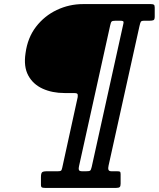

<svg xmlns="http://www.w3.org/2000/svg" viewBox="-20 -770 778 940"><path d="M105 -509.5Q115 -585 156.2 -638.8Q197.5 -692.5 258.2 -721.2Q319 -750 387 -750H718Q728.5 -750 733 -747.2Q737.5 -744.5 737.5 -733V-689Q737.5 -674.5 731.8 -671.5Q726 -668.5 711.5 -668.5H686.5Q672.5 -668.5 669.5 -663.5Q666.5 -658.5 663 -643L511.5 41Q508.5 53.5 511 61Q513.5 68.5 526 68.5H553Q562.5 68.5 566.5 70.2Q570.5 72 570.5 82V129.5Q570.5 142 565.8 146Q561 150 548.5 150H201.5Q191.5 150 186 148Q180.5 146 180.5 135V98Q180.5 79.5 185.5 74Q190.5 68.5 209 68.5H261.5Q273.5 68.5 277.8 66.2Q282 64 284.5 52L360.5 -295Q362 -308 358 -311.2Q354 -314.5 342 -314.5H296Q235.5 -314.5 188.5 -336Q141.5 -357.5 118.2 -400.8Q95 -444 105 -509.5ZM429 47 584 -654Q586.5 -664.5 582 -666.5Q577.5 -668.5 567 -668.5H545Q530.5 -668.5 526.5 -664.5Q522.5 -660.5 519.5 -646L367 43Q364 55 366.2 61.8Q368.5 68.5 382.5 68.5H400.5Q416.5 68.5 421 65.5Q425.5 62.5 429 47Z"/></svg>

Font: Besley* Narrow
Style: Bold Italic
Weight: 700
Width: 4
Italic angle: -13°
Designer: Owen Earl
Foundry: indestructible type*
Version: Version 3.000; ttfautohint (v1.8.3)